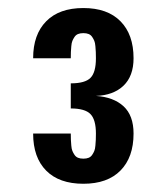

<svg xmlns="http://www.w3.org/2000/svg" viewBox="-20 -770 415 478"><path d="M156.2 -562.5Q191.9 -562.5 205.3 -576.2Q218.8 -589.8 218.8 -625Q218.8 -635.3 218.5 -640.6Q218.3 -646 217.5 -654.8Q216.8 -663.6 214.8 -668.2Q212.9 -672.9 209.5 -678Q206.1 -683.1 200.7 -685.3Q195.3 -687.5 187.5 -687.5Q179.7 -687.5 174.3 -685.3Q168.9 -683.1 165.5 -678Q162.1 -672.9 160.2 -668.2Q158.2 -663.6 157.5 -654.8Q156.7 -646 156.5 -640.6Q156.2 -635.3 156.2 -625H62.5Q62.5 -684.1 95 -717Q127.4 -750 187.5 -750Q247.6 -750 280 -717Q312.5 -684.1 312.5 -625Q312.5 -580.6 287.4 -556.6Q262.2 -532.7 218.8 -531.2Q262.7 -528.3 287.6 -505.4Q312.5 -482.4 312.5 -437.5Q312.5 -378.4 280 -345.5Q247.6 -312.5 187.5 -312.5Q127.4 -312.5 95 -345.2Q62.5 -377.9 62.5 -437.5H156.2Q156.2 -427.2 156.5 -421.9Q156.7 -416.5 157.5 -407.7Q158.2 -398.9 160.2 -394.3Q162.1 -389.6 165.5 -384.5Q168.9 -379.4 174.3 -377.2Q179.7 -375 187.5 -375Q195.3 -375 200.7 -377.2Q206.1 -379.4 209.5 -384.5Q212.9 -389.6 214.8 -394.3Q216.8 -398.9 217.5 -407.7Q218.3 -416.5 218.5 -421.9Q218.8 -427.2 218.8 -437.5Q218.8 -472.2 205.1 -486.1Q191.4 -500 156.2 -500Z"/></svg>

Font: OswaldRegular
Style: Regular
Weight: 400
Designer: vernon adams
Foundry: vernon adams
Version: Version 1.000